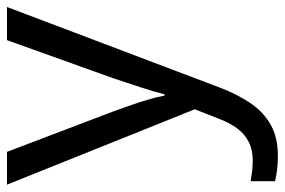

<svg xmlns="http://www.w3.org/2000/svg" viewBox="-153 -423 816 550"><g transform="rotate(-90 255.0 -148.0)"><path d="M1 -536H95L211 -231Q221 -204 229.5 -179Q238 -154 245 -130.5Q252 -107 256 -85H260Q266 -110 279 -150.5Q292 -191 306 -232L415 -536H510L279 74Q260 124 234.5 161.5Q209 199 172.5 219.5Q136 240 84 240Q60 240 42 237.5Q24 235 11 232V162Q22 164 37.5 166Q53 168 70 168Q101 168 123.5 156.5Q146 145 162 123.5Q178 102 189 73L217 2Z"/></g></svg>

Font: hingu115
Style: Book
Weight: 400
Designer: Jelle Bosma - Monotype Design Team
Foundry: Monotype Imaging Inc.
Version: Version 2.003